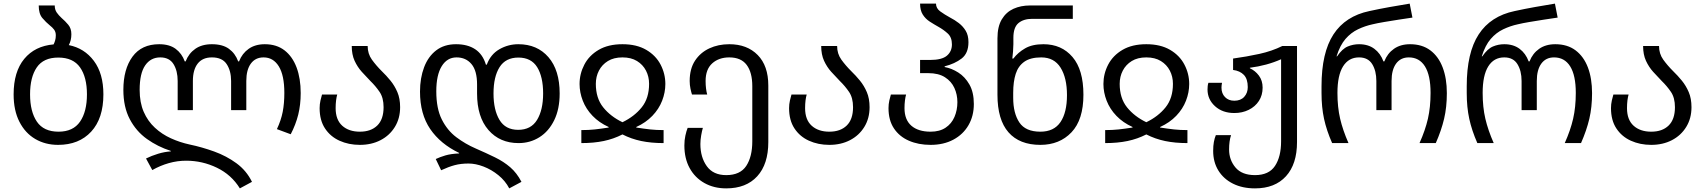

<svg xmlns="http://www.w3.org/2000/svg" viewBox="-20 -790 9413 1060"><path d="M359.9 -541Q445.8 -523.9 498.3 -453.9Q550.8 -383.8 550.8 -269Q550.8 -136.2 483.4 -63.2Q416 9.8 300.8 9.8Q230 9.8 174.6 -22.7Q119.1 -55.2 87.2 -117.7Q55.2 -180.2 55.2 -269Q55.2 -394 114 -465.1Q172.9 -536.1 275.9 -544.9Q280.8 -554.2 284.4 -566.7Q288.1 -579.1 288.1 -595.2Q288.1 -613.8 278.6 -626.5Q269 -639.2 254.9 -649.9Q233.9 -667 213.9 -690.4Q193.8 -713.9 193.8 -759.8H282.2Q282.2 -736.8 293.2 -720.9Q304.2 -705.1 319.8 -690.9Q339.8 -673.8 356.9 -653.3Q374 -632.8 374 -601.1Q374 -566.9 359.9 -541ZM303.2 -63Q383.8 -63 421.9 -118.4Q460 -173.8 460 -269Q460 -363.8 421.9 -418Q383.8 -472.2 301.8 -472.2Q220.2 -472.2 183.1 -418Q146 -363.8 146 -269Q146 -173.8 183.6 -118.4Q221.2 -63 303.2 -63Z M1304.2 250Q1257.8 174.8 1177.5 136Q1097.2 97.2 1007.8 97.2Q959 97.2 911.9 110.6Q864.7 124 820.8 148.9L786.1 85Q816.9 69.8 853 58.8Q889.2 47.9 922.9 45.9V43Q851.1 20 791.5 -22.5Q731.9 -64.9 696.5 -132.1Q661.1 -199.2 661.1 -293.9Q661.1 -408.2 711.4 -477.1Q761.7 -545.9 858.9 -545.9Q915 -545.9 949.5 -520.5Q983.9 -495.1 1000 -451.2H1004.9Q1022 -495.1 1058.3 -520.5Q1094.7 -545.9 1149.9 -545.9Q1209 -545.9 1243.9 -520.5Q1278.8 -495.1 1294.9 -451.2H1299.8Q1316.9 -495.1 1353 -520.5Q1389.2 -545.9 1441.9 -545.9Q1506.8 -545.9 1550.8 -512Q1594.7 -478 1617.4 -417.5Q1640.1 -356.9 1640.1 -275.9Q1640.1 -211.9 1626.5 -157Q1612.8 -102.1 1585 -48.8L1508.8 -77.1Q1531.7 -126 1540.8 -172.6Q1549.8 -219.2 1549.8 -276.9Q1549.8 -374 1519.3 -423.6Q1488.8 -473.1 1435.1 -473.1Q1390.1 -473.1 1365 -439Q1339.8 -404.8 1339.8 -342.8V-182.1H1255.9V-342.8Q1255.9 -398.9 1231.4 -436Q1207 -473.1 1149.9 -473.1Q1098.1 -473.1 1071.5 -439Q1044.9 -404.8 1044.9 -342.8V-182.1H960.9V-342.8Q960.9 -398.9 938 -436Q915 -473.1 864.7 -473.1Q812 -473.1 781.5 -429Q751 -384.8 751 -293.9Q751 -224.1 773.4 -172.6Q795.9 -121.1 835 -85Q874 -48.8 923.6 -26.4Q973.1 -3.9 1026.9 7.8Q1094.7 22 1162.4 46.4Q1230 70.8 1285.4 111.3Q1340.8 151.9 1371.1 213.9Z M1966.8 9.8Q1904.8 9.8 1854.2 -13.2Q1803.7 -36.1 1774.2 -81.1Q1744.6 -126 1744.6 -192.9Q1744.6 -214.8 1749.3 -235.4Q1753.9 -255.9 1757.8 -268.1H1841.8Q1837.9 -254.9 1835.4 -235.4Q1833 -215.8 1833 -192.9Q1833 -128.9 1869.4 -95.9Q1905.8 -63 1966.8 -63Q2027.8 -63 2062.7 -96.9Q2097.7 -130.9 2097.7 -198.2Q2097.7 -250 2075.7 -282.5Q2053.7 -314.9 2024.9 -342.8Q2001 -367.2 1977.3 -393.6Q1953.6 -419.9 1937.7 -454.3Q1921.9 -488.8 1921.9 -536.1H2009.8Q2009.8 -493.2 2033.2 -460.7Q2056.6 -428.2 2087.9 -397Q2112.8 -373 2135.7 -345Q2158.7 -316.9 2173.8 -281.5Q2189 -246.1 2189 -198.2Q2189 -136.2 2159.9 -89.1Q2130.9 -42 2080.8 -16.1Q2030.8 9.8 1966.8 9.8Z M2791.5 250Q2769.5 208 2731.2 177Q2692.9 146 2649.2 129.4Q2605.5 112.8 2566.9 112.8Q2524.4 112.8 2490.5 121.8Q2456.5 130.9 2415.5 149.9L2385.7 87.9Q2408.7 77.1 2438.7 68.1Q2468.8 59.1 2514.6 57.1V54.2Q2411.6 4.9 2355.2 -77.6Q2298.8 -160.2 2298.8 -284.2Q2298.8 -358.9 2321.3 -418.5Q2343.8 -478 2388.2 -512Q2432.6 -545.9 2497.6 -545.9Q2561.5 -545.9 2603.5 -518.1Q2645.5 -490.2 2662.6 -433.1H2667.5Q2688.5 -490.2 2737.1 -518.1Q2785.6 -545.9 2841.8 -545.9Q2945.8 -545.9 3007.8 -474.4Q3069.8 -402.8 3069.8 -273.9Q3069.8 -188 3039.8 -126.5Q3009.8 -64.9 2958.3 -32.5Q2906.7 0 2842.8 0Q2739.7 0 2676.8 -72Q2613.8 -144 2613.8 -273.9V-323.2Q2613.8 -399.9 2582.8 -436.5Q2551.8 -473.1 2500.5 -473.1Q2448.7 -473.1 2418.7 -424.6Q2388.7 -376 2388.7 -286.1Q2388.7 -190.9 2419.2 -130.4Q2449.7 -69.8 2499.3 -32.5Q2548.8 4.9 2606.4 29.8Q2664.6 55.2 2712.6 78.6Q2760.7 102.1 2797.1 133.5Q2833.5 165 2858.9 213.9ZM2840.8 -73.2Q2911.6 -73.2 2945.1 -128.2Q2978.5 -183.1 2978.5 -273.9Q2978.5 -366.2 2945.6 -419.2Q2912.6 -472.2 2841.8 -472.2Q2771.5 -472.2 2738 -419.2Q2704.6 -366.2 2704.6 -273.9Q2704.6 -183.1 2737.5 -128.2Q2770.5 -73.2 2840.8 -73.2Z M3189.5 0V-71.8Q3229.5 -71.8 3263.4 -75.4Q3297.4 -79.1 3340.3 -85.9V-88.9Q3287.6 -112.8 3251.5 -150.4Q3215.3 -188 3197.5 -233.9Q3179.7 -279.8 3179.7 -326.2Q3179.7 -382.8 3206.1 -433.3Q3232.4 -483.9 3285.4 -514.9Q3338.4 -545.9 3416.5 -545.9Q3494.6 -545.9 3547.6 -514.9Q3600.6 -483.9 3627 -433.3Q3653.3 -382.8 3653.3 -326.2Q3653.3 -279.8 3635.5 -233.9Q3617.7 -188 3581.5 -150.4Q3545.4 -112.8 3492.7 -88.9V-85.9Q3536.6 -79.1 3570.1 -75.4Q3603.5 -71.8 3643.6 -71.8V0Q3574.7 0 3520 -11.5Q3465.3 -22.9 3416.5 -47.9Q3367.7 -22.9 3313 -11.5Q3258.3 0 3189.5 0ZM3416.5 -115.2Q3482.4 -147 3522.9 -197.5Q3563.5 -248 3563.5 -327.1Q3563.5 -367.2 3546.4 -400.1Q3529.3 -433.1 3496.8 -453.1Q3464.4 -473.1 3416.5 -473.1Q3368.7 -473.1 3336.2 -453.1Q3303.7 -433.1 3286.6 -400.1Q3269.5 -367.2 3269.5 -327.1Q3269.5 -248 3310.1 -197.5Q3350.6 -147 3416.5 -115.2Z M3989.3 250Q3921.4 250 3868.9 220.5Q3816.4 190.9 3787.4 137.9Q3758.3 85 3758.3 13.2Q3758.3 -16.1 3763.9 -41.5Q3769.5 -66.9 3776.4 -84H3860.4Q3855.5 -67.9 3851.1 -42.5Q3846.7 -17.1 3846.7 4.9Q3846.7 78.1 3882.1 127.4Q3917.5 176.8 3989.3 176.8Q4066.4 176.8 4099.9 126Q4133.3 75.2 4133.3 -9.8V-314Q4133.3 -390.1 4102.3 -431.6Q4071.3 -473.1 4006.3 -473.1Q3948.7 -473.1 3912.1 -440.2Q3875.5 -407.2 3875.5 -342.8Q3875.5 -320.8 3877.9 -301.5Q3880.4 -282.2 3884.3 -268.1H3800.3Q3796.4 -279.8 3792 -300.3Q3787.6 -320.8 3787.6 -342.8Q3787.6 -410.2 3817.1 -455.1Q3846.7 -500 3896 -522.9Q3945.3 -545.9 4006.3 -545.9Q4104.5 -545.9 4163.1 -486.3Q4221.7 -426.8 4221.7 -317.9V-5.9Q4221.7 116.2 4160.6 183.1Q4099.6 250 3989.3 250Z M4558.6 9.8Q4496.6 9.8 4446 -13.2Q4395.5 -36.1 4366 -81.1Q4336.4 -126 4336.4 -192.9Q4336.4 -214.8 4341.1 -235.4Q4345.7 -255.9 4349.6 -268.1H4433.6Q4429.7 -254.9 4427.2 -235.4Q4424.8 -215.8 4424.8 -192.9Q4424.8 -128.9 4461.2 -95.9Q4497.6 -63 4558.6 -63Q4619.6 -63 4654.5 -96.9Q4689.5 -130.9 4689.5 -198.2Q4689.5 -250 4667.5 -282.5Q4645.5 -314.9 4616.7 -342.8Q4592.8 -367.2 4569.1 -393.6Q4545.4 -419.9 4529.5 -454.3Q4513.7 -488.8 4513.7 -536.1H4601.6Q4601.6 -493.2 4625 -460.7Q4648.4 -428.2 4679.7 -397Q4704.6 -373 4727.5 -345Q4750.5 -316.9 4765.6 -281.5Q4780.8 -246.1 4780.8 -198.2Q4780.8 -136.2 4751.7 -89.1Q4722.7 -42 4672.6 -16.1Q4622.6 9.8 4558.6 9.8Z M5117.7 9.8Q5050.3 9.8 4997.8 -13.2Q4945.3 -36.1 4915.3 -81.1Q4885.3 -126 4885.3 -192.9Q4885.3 -214.8 4889.9 -235.4Q4894.5 -255.9 4898.4 -268.1H4982.4Q4978.5 -254.9 4976.1 -235.4Q4973.6 -215.8 4973.6 -192.9Q4973.6 -128.9 5011.5 -95.9Q5049.3 -63 5117.7 -63Q5167.5 -63 5200.4 -85Q5233.4 -106.9 5249.5 -144.5Q5265.6 -182.1 5265.6 -226.1Q5265.6 -268.1 5249 -304.4Q5232.4 -340.8 5197 -363.5Q5161.6 -386.2 5104.5 -386.2H5059.6V-459H5115.2Q5179.7 -459 5207.5 -482.4Q5235.4 -505.9 5235.4 -544.9Q5235.4 -584 5212.4 -605Q5189.5 -626 5160.6 -642.1Q5136.2 -655.8 5112.8 -670.9Q5089.4 -686 5074.5 -709.5Q5059.6 -732.9 5059.6 -770H5147.5Q5147.5 -744.1 5170.9 -727.1Q5194.3 -710 5225.6 -692.9Q5250.5 -680.2 5273.4 -662.6Q5296.4 -645 5311.5 -620.1Q5326.7 -595.2 5326.7 -557.1Q5326.7 -496.1 5289.1 -467Q5251.5 -438 5195.3 -423.8V-419.9Q5233.4 -413.1 5270.5 -389.6Q5307.6 -366.2 5332 -323.5Q5356.4 -280.8 5356.4 -215.8Q5356.4 -149.9 5326.9 -98.9Q5297.4 -47.9 5243.4 -19Q5189.5 9.8 5117.7 9.8Z M5723.6 9.8Q5608.4 9.8 5547.6 -59.6Q5486.8 -128.9 5486.8 -267.1V-578.1Q5486.8 -643.1 5510.7 -683.1Q5534.7 -723.1 5575.2 -741.5Q5615.7 -759.8 5666.5 -759.8H5902.8V-686H5678.7Q5630.9 -686 5602.8 -662.6Q5574.7 -639.2 5574.7 -581.1V-545.9Q5574.7 -530.8 5572.8 -505.4Q5570.8 -480 5568.8 -466.8H5574.7Q5599.6 -500 5639.2 -522.9Q5678.7 -545.9 5740.7 -545.9Q5840.8 -545.9 5901.1 -475.3Q5961.4 -404.8 5961.4 -267.1Q5961.4 -128.9 5895.5 -59.6Q5829.6 9.8 5723.6 9.8ZM5723.6 -63Q5798.8 -63 5834.7 -116Q5870.6 -168.9 5870.6 -265.1Q5870.6 -359.9 5835.2 -416.5Q5799.8 -473.1 5728.5 -473.1Q5669.4 -473.1 5635.5 -449.5Q5601.6 -425.8 5587.6 -382.3Q5573.7 -338.9 5573.7 -277.8V-250Q5573.7 -165 5607.7 -114Q5641.6 -63 5723.6 -63Z M6081.5 0V-71.8Q6121.6 -71.8 6155.5 -75.4Q6189.5 -79.1 6232.4 -85.9V-88.9Q6179.7 -112.8 6143.6 -150.4Q6107.4 -188 6089.6 -233.9Q6071.8 -279.8 6071.8 -326.2Q6071.8 -382.8 6098.1 -433.3Q6124.5 -483.9 6177.5 -514.9Q6230.5 -545.9 6308.6 -545.9Q6386.7 -545.9 6439.7 -514.9Q6492.7 -483.9 6519 -433.3Q6545.4 -382.8 6545.4 -326.2Q6545.4 -279.8 6527.6 -233.9Q6509.8 -188 6473.6 -150.4Q6437.5 -112.8 6384.8 -88.9V-85.9Q6428.7 -79.1 6462.2 -75.4Q6495.6 -71.8 6535.6 -71.8V0Q6466.8 0 6412.1 -11.5Q6357.4 -22.9 6308.6 -47.9Q6259.8 -22.9 6205.1 -11.5Q6150.4 0 6081.5 0ZM6308.6 -115.2Q6374.5 -147 6415 -197.5Q6455.6 -248 6455.6 -327.1Q6455.6 -367.2 6438.5 -400.1Q6421.4 -433.1 6388.9 -453.1Q6356.4 -473.1 6308.6 -473.1Q6260.7 -473.1 6228.3 -453.1Q6195.8 -433.1 6178.7 -400.1Q6161.6 -367.2 6161.6 -327.1Q6161.6 -248 6202.1 -197.5Q6242.7 -147 6308.6 -115.2Z M6908.7 250Q6839.4 250 6787.4 224.1Q6735.4 198.2 6706.5 151.6Q6677.7 105 6677.7 43Q6677.7 14.2 6681.6 -6.3Q6685.5 -26.9 6692.4 -43.9H6776.4Q6765.6 -11.2 6765.6 35.2Q6765.6 92.8 6801 134.8Q6836.4 176.8 6908.7 176.8Q6985.4 176.8 7019 126Q7052.7 75.2 7052.7 -9.8V-462.9Q7014.6 -445.8 6970.7 -433.8Q6926.8 -421.9 6880.4 -416V-413.1Q6909.7 -399.9 6930.2 -372.6Q6950.7 -345.2 6950.7 -306.2Q6950.7 -264.2 6930.2 -232.7Q6909.7 -201.2 6874 -183.6Q6838.4 -166 6794.4 -166Q6729.5 -166 6688 -203.6Q6646.5 -241.2 6646.5 -295.9Q6646.5 -305.2 6647.5 -314.7Q6648.4 -324.2 6651.4 -333H6726.6Q6723.6 -317.9 6723.6 -306.2Q6723.6 -273.9 6743.2 -253.9Q6762.7 -233.9 6794.4 -233.9Q6829.6 -233.9 6849.1 -255.4Q6868.7 -276.9 6868.7 -309.1Q6868.7 -354 6847.2 -376.5Q6825.7 -398.9 6787.6 -403.8V-466.8Q6862.8 -477.1 6932.6 -492.4Q7002.4 -507.8 7059.6 -536.1H7140.6V-5.9Q7140.6 116.2 7079.6 183.1Q7018.6 250 6908.7 250Z M7334.5 0Q7303.7 -69.8 7289.8 -134Q7275.9 -198.2 7275.9 -275.9V-314Q7275.9 -499 7341.8 -600.1Q7407.7 -701.2 7540.5 -729Q7596.7 -741.2 7652.6 -751.2Q7708.5 -761.2 7762.7 -770L7777.8 -692.9Q7742.7 -688 7701.2 -681.4Q7659.7 -674.8 7621.6 -668.5Q7583.5 -662.1 7557.6 -655.8Q7516.6 -647 7477.5 -628.4Q7438.5 -609.9 7408.2 -575Q7377.9 -540 7358.9 -479H7361.8Q7390.6 -521 7420.7 -533.4Q7450.7 -545.9 7482.9 -545.9Q7533.7 -545.9 7567.6 -520.5Q7601.6 -495.1 7617.7 -451.2H7622.6Q7639.6 -495.1 7675.8 -520.5Q7711.9 -545.9 7764.6 -545.9Q7831.5 -545.9 7876.7 -512Q7921.9 -478 7944.8 -417.5Q7967.8 -356.9 7967.8 -275.9Q7967.8 -198.2 7952.6 -134Q7937.5 -69.8 7906.7 0H7816.9Q7848.6 -70.8 7863.3 -134.5Q7877.9 -198.2 7877.9 -276.9Q7877.9 -374 7846.9 -423.6Q7815.9 -473.1 7757.8 -473.1Q7712.9 -473.1 7687.7 -439Q7662.6 -404.8 7662.6 -342.8V-182.1H7578.6V-342.8Q7578.6 -398.9 7555.7 -436Q7532.7 -473.1 7482.9 -473.1Q7425.8 -473.1 7394.8 -423.6Q7363.8 -374 7363.8 -276.9Q7363.8 -198.2 7378.7 -134.5Q7393.6 -70.8 7424.8 0Z M8136.2 0Q8105.5 -69.8 8091.6 -134Q8077.6 -198.2 8077.6 -275.9V-314Q8077.6 -499 8143.6 -600.1Q8209.5 -701.2 8342.3 -729Q8398.4 -741.2 8454.3 -751.2Q8510.3 -761.2 8564.5 -770L8579.6 -692.9Q8544.4 -688 8502.9 -681.4Q8461.4 -674.8 8423.3 -668.5Q8385.3 -662.1 8359.4 -655.8Q8318.4 -647 8279.3 -628.4Q8240.2 -609.9 8210 -575Q8179.7 -540 8160.6 -479H8163.6Q8192.4 -521 8222.4 -533.4Q8252.4 -545.9 8284.7 -545.9Q8335.4 -545.9 8369.4 -520.5Q8403.3 -495.1 8419.4 -451.2H8424.3Q8441.4 -495.1 8477.5 -520.5Q8513.7 -545.9 8566.4 -545.9Q8633.3 -545.9 8678.5 -512Q8723.6 -478 8746.6 -417.5Q8769.5 -356.9 8769.5 -275.9Q8769.5 -198.2 8754.4 -134Q8739.3 -69.8 8708.5 0H8618.7Q8650.4 -70.8 8665 -134.5Q8679.7 -198.2 8679.7 -276.9Q8679.7 -374 8648.7 -423.6Q8617.7 -473.1 8559.6 -473.1Q8514.6 -473.1 8489.5 -439Q8464.4 -404.8 8464.4 -342.8V-182.1H8380.4V-342.8Q8380.4 -398.9 8357.4 -436Q8334.5 -473.1 8284.7 -473.1Q8227.5 -473.1 8196.5 -423.6Q8165.5 -374 8165.5 -276.9Q8165.5 -198.2 8180.4 -134.5Q8195.3 -70.8 8226.6 0Z M9096.2 9.8Q9034.2 9.8 8983.6 -13.2Q8933.1 -36.1 8903.6 -81.1Q8874 -126 8874 -192.9Q8874 -214.8 8878.7 -235.4Q8883.3 -255.9 8887.2 -268.1H8971.2Q8967.3 -254.9 8964.8 -235.4Q8962.4 -215.8 8962.4 -192.9Q8962.4 -128.9 8998.8 -95.9Q9035.2 -63 9096.2 -63Q9157.2 -63 9192.1 -96.9Q9227.1 -130.9 9227.1 -198.2Q9227.1 -250 9205.1 -282.5Q9183.1 -314.9 9154.3 -342.8Q9130.4 -367.2 9106.7 -393.6Q9083 -419.9 9067.1 -454.3Q9051.3 -488.8 9051.3 -536.1H9139.2Q9139.2 -493.2 9162.6 -460.7Q9186 -428.2 9217.3 -397Q9242.2 -373 9265.1 -345Q9288.1 -316.9 9303.2 -281.5Q9318.4 -246.1 9318.4 -198.2Q9318.4 -136.2 9289.3 -89.1Q9260.3 -42 9210.2 -16.1Q9160.2 9.8 9096.2 9.8Z"/></svg>

Font: Kurinto Seri
Style: Regular
Weight: 400
Designer: Kurinto was developed by Clint Goss from a range of fonts that are compatible with the SIL Open Font License Version 1.1
Foundry: Clinton F. Goss
Version: Version 2.196; July 25, 2020